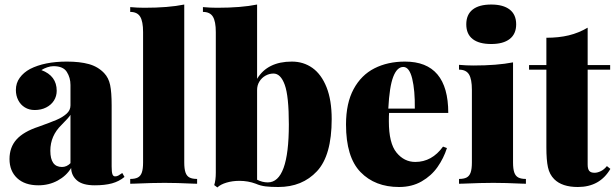

<svg xmlns="http://www.w3.org/2000/svg" viewBox="-20 -802 2684 838"><path d="M434.6 -482.9Q454.1 -462.4 460.7 -430.9Q467.3 -399.4 467.3 -342.8V-75.2Q467.3 -51.3 470.7 -41.7Q474.1 -32.2 482.4 -32.2Q490.2 -32.2 496.8 -35.9Q503.4 -39.6 513.7 -46.9L523.4 -29.8Q500 -10.3 468.8 -1.7Q437.5 6.8 393.6 6.8Q340.8 6.8 316.2 -14.4Q291.5 -35.6 290.5 -68.8Q269.5 -34.2 231.4 -13.7Q193.4 6.8 147.5 6.8Q88.4 6.8 54.9 -24.4Q21.5 -55.7 21.5 -107.9Q21.5 -159.2 52.2 -193.4Q83 -227.5 148.4 -249Q201.7 -268.1 227.3 -279.1Q252.9 -290 270.3 -305.4Q287.6 -320.8 287.6 -341.8V-431.2Q287.6 -462.9 271.7 -488Q255.9 -513.2 213.4 -513.2Q200.7 -513.2 186.3 -508.3Q171.9 -503.4 160.6 -496.1Q227.5 -471.2 227.5 -405.8Q227.5 -382.3 215.6 -363.3Q203.6 -344.2 181.6 -333Q159.7 -321.8 131.3 -321.8Q106.9 -321.8 88.4 -333.3Q69.8 -344.7 59.6 -364.7Q49.3 -384.8 49.3 -409.2Q49.3 -439.5 66.2 -462.6Q83 -485.8 111.3 -501Q174.3 -533.2 271.5 -533.2Q328.6 -533.2 368.2 -522.2Q407.7 -511.2 434.6 -482.9ZM248.5 -256.8Q199.7 -209.5 199.7 -144Q199.7 -73.2 250.5 -73.2Q271.5 -73.2 287.6 -89.8V-300.8Q280.3 -288.6 248.5 -256.8Z M840.3 -21V0L822.3 -0.5Q750.5 -3.9 698.2 -3.9Q645.5 -3.9 567.9 -0.5L548.3 0V-21Q569.3 -21 581.5 -27.3Q593.8 -33.7 599.1 -49.3Q604.5 -64.9 604.5 -92.8V-662.1Q604.5 -708.5 591.8 -729.2Q579.1 -750 548.3 -750V-771Q579.6 -768.1 610.4 -768.1Q715.3 -768.1 784.2 -782.2V-92.8Q784.2 -64.9 789.6 -49.3Q794.9 -33.7 807.1 -27.3Q819.3 -21 840.3 -21Z M1427.7 -282.2Q1427.7 -123.5 1363.5 -54.7Q1299.3 14.2 1194.8 14.2Q1161.6 14.2 1139.2 11.5Q1116.7 8.8 1096.7 0Q1063 -12.7 1024.9 -12.7Q994.6 -12.7 968.5 -4.9Q942.4 2.9 928.7 16.1L915 5.9Q921.9 -15.1 921.9 -48.8V-662.1Q921.9 -708.5 909.2 -729.2Q896.5 -750 865.7 -750V-771Q897 -768.1 927.7 -768.1Q1032.7 -768.1 1102.1 -782.2V-458Q1147.5 -533.2 1253.9 -533.2Q1304.7 -533.2 1343.8 -505.4Q1382.8 -477.5 1405.3 -421.1Q1427.7 -364.7 1427.7 -282.2ZM1240.7 -258.8Q1240.7 -382.3 1222.9 -431.6Q1205.1 -481 1173.8 -481Q1155.3 -481 1138.7 -471.7Q1122.1 -462.4 1112.1 -446Q1102.1 -429.7 1102.1 -409.2V-17.6Q1125 -5.9 1148.9 -5.9Q1240.7 -5.9 1240.7 -258.8Z M1913.6 -162.1 1930.7 -155.8Q1916.5 -111.3 1889.6 -73Q1862.8 -34.7 1820.3 -10.3Q1777.8 14.2 1721.7 14.2Q1616.7 14.2 1553.5 -51Q1490.2 -116.2 1490.2 -258.8Q1490.2 -351.6 1523.4 -413.1Q1556.6 -474.6 1614.5 -503.9Q1672.4 -533.2 1747.6 -533.2Q1936.5 -533.2 1936.5 -309.1H1678.2Q1677.2 -297.4 1677.2 -272.9Q1677.2 -176.8 1710.7 -136Q1744.1 -95.2 1792.5 -95.2Q1865.2 -95.2 1913.6 -162.1ZM1674.8 -328.1H1790.5Q1791.5 -407.7 1779.1 -458.7Q1766.6 -509.8 1740.2 -509.8Q1712.9 -509.8 1696.3 -466.8Q1679.7 -423.8 1674.8 -328.1Z M1983.9 0ZM2232.9 -695.8Q2232.9 -653.8 2204.6 -631.8Q2176.3 -609.9 2124 -609.9Q2070.8 -609.9 2043 -631.6Q2015.1 -653.3 2015.1 -695.8Q2015.1 -738.3 2043 -760.3Q2070.8 -782.2 2124 -782.2Q2176.3 -782.2 2204.6 -760.3Q2232.9 -738.3 2232.9 -695.8ZM2275.4 -21V0L2257.3 -0.5Q2185.5 -3.9 2133.3 -3.9Q2080.6 -3.9 2002.9 -0.5L1983.4 0V-21Q2004.4 -21 2016.6 -27.3Q2028.8 -33.7 2034.2 -49.3Q2039.6 -64.9 2039.6 -92.8V-410.2Q2039.6 -456.5 2026.9 -477.3Q2014.2 -498 1983.4 -498V-519Q2015.1 -516.1 2045.4 -516.1Q2149.4 -516.1 2219.2 -529.8V-92.8Q2219.2 -64.9 2224.6 -49.3Q2230 -33.7 2242.2 -27.3Q2254.4 -21 2275.4 -21Z M2643.1 -518.1V-498H2544.9V-84Q2544.9 -64.5 2551.8 -56.2Q2558.6 -47.9 2575.2 -47.9Q2587.4 -47.9 2602.1 -54.9Q2616.7 -62 2628.9 -77.1L2644 -64.9Q2598.1 14.2 2502 14.2Q2433.1 14.2 2398.9 -20Q2378.4 -40.5 2371.6 -71.8Q2364.7 -103 2364.7 -159.2V-498H2289.1V-518.1H2364.7V-637.2Q2418.9 -637.2 2462.4 -647.7Q2505.9 -658.2 2544.9 -681.2V-518.1Z"/></svg>

Font: TypoPRO Playfair Display
Style: Regular
Weight: 900
Designer: Claus Eggers Sørensen
Foundry: Claus Eggers Sørensen
Version: Version 1.004;PS 001.004;hotconv 1.0.70;makeotf.lib2.5.58329